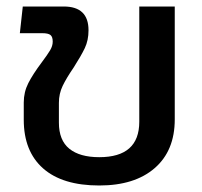

<svg xmlns="http://www.w3.org/2000/svg" viewBox="-20 -560 621 590"><path d="M53 -192V-245Q53 -277 67 -304.5Q81 -332 108 -368Q126 -392 134 -405.5Q142 -419 142 -432Q142 -447 135 -452.5Q128 -458 110 -458H41L50 -540H176Q252 -540 252 -467Q252 -436 240.5 -412Q229 -388 206 -352Q184 -320 172.5 -296Q161 -272 161 -244V-183Q161 -129 193 -103Q225 -77 285 -77Q408 -77 408 -186V-540H517V-193Q517 -97 455.5 -43.5Q394 10 285 10Q172 10 112.5 -42.5Q53 -95 53 -192Z"/></svg>

Font: Kanit
Style: Regular
Weight: 400
Designer: Katatrad Team
Foundry: Cadson Demak
Version: Version 1.001